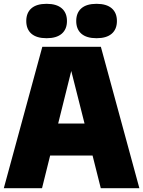

<svg xmlns="http://www.w3.org/2000/svg" viewBox="-21 -985 750 1005"><path d="M-1 0 200.5 -740H507L708.5 0H506.5L463.5 -171H241.5L199 0ZM283.5 -338.5H421.5L352 -613.5ZM484.5 -785Q432 -785 405 -808.5Q378 -832 378 -875Q378 -918 405 -941.5Q432 -965 484.5 -965Q536.5 -965 563.8 -941.5Q591 -918 591 -875Q591 -832 563.8 -808.5Q536.5 -785 484.5 -785ZM223 -785Q170.5 -785 143.5 -808.5Q116.5 -832 116.5 -875Q116.5 -918 143.5 -941.5Q170.5 -965 223 -965Q275 -965 302.2 -941.5Q329.5 -918 329.5 -875Q329.5 -832 302.2 -808.5Q275 -785 223 -785Z"/></svg>

Font: Encode Sans SmCnd Black
Style: Regular
Weight: 900
Width: 4
Designer: Multiple Designers
Foundry: Impallari Type
Version: Version 3.002; ttfautohint (v1.8.3) -l 8 -r 50 -G 200 -x 14 